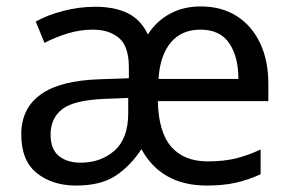

<svg xmlns="http://www.w3.org/2000/svg" viewBox="-20 -566 904 596"><path d="M603 -546Q668 -546 715 -516Q762 -486 787.5 -432Q813 -378 813 -306V-252H470Q472 -156 511.5 -110.5Q551 -65 625 -65Q675 -65 713 -74.5Q751 -84 789 -102V-25Q749 -7 710.5 1.5Q672 10 622 10Q481 10 419 -103Q385 -51 339 -20.5Q293 10 216 10Q143 10 94.5 -28.5Q46 -67 46 -149Q46 -229 106 -272.5Q166 -316 290 -320L380 -323V-357Q380 -422 349.5 -448Q319 -474 268 -474Q228 -474 189.5 -462Q151 -450 118 -433L91 -499Q126 -519 176 -532Q226 -545 275 -545Q337 -545 377.5 -524.5Q418 -504 439 -459Q465 -500 507 -523Q549 -546 603 -546ZM602 -474Q544 -474 510.5 -434.5Q477 -395 472 -321H720Q720 -390 691.5 -432Q663 -474 602 -474ZM303 -259Q209 -255 173 -227Q137 -199 137 -148Q137 -103 162.5 -82Q188 -61 230 -61Q293 -61 335.5 -98.5Q378 -136 378 -214V-262Z"/></svg>

Font: Noto Kufi Arabic
Style: Regular
Weight: 400
Designer: Monotype Design Team, David Williams, Khaled Hosny
Foundry: Google LLC
Version: Version 2.109; ttfautohint (v1.8.4.7-5d5b)